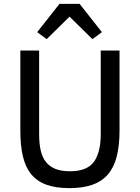

<svg xmlns="http://www.w3.org/2000/svg" viewBox="-20 -959 722 991"><path d="M182 -698V-267Q182 -219 190 -183Q198 -147 217 -123Q236 -99 266.5 -87Q297 -75 341 -75Q429 -75 464.5 -123.5Q500 -172 500 -267V-698H597V-286Q597 -209 583 -153Q569 -97 538.5 -60.5Q508 -24 458.5 -6Q409 12 338 12Q267 12 218.5 -6Q170 -24 140.5 -60.5Q111 -97 98 -153Q85 -209 85 -286V-698ZM391 -939 506 -793 457 -757 339 -873 221 -757 172 -793 287 -939Z"/></svg>

Font: IBM Plex Sans Thai Looped Text
Style: Regular
Weight: 450
Designer: Mike Abbink, Paul van der Laan, Pieter van Rosmalen, Ben Mitchell, Mark Frömberg
Foundry: Bold Monday
Version: Version 1.1